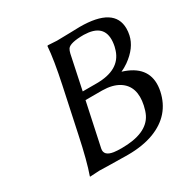

<svg xmlns="http://www.w3.org/2000/svg" viewBox="-149 -786 914 926"><g transform="rotate(-30 308.0 -322.5)"><path d="M308.6 -559.1 269 -371.1H346.7Q475.1 -371.1 504.9 -461.9Q507.8 -471.7 510.3 -481Q533.2 -589.4 435.5 -603Q422.9 -604.5 409.7 -605Q333.5 -605 317.9 -583Q312 -573.7 308.6 -559.1ZM259.8 -328.1 208.5 -87.9Q200.7 -50.3 252.4 -42.5Q270 -40 295.4 -40Q435.5 -40 474.6 -117.7Q484.4 -137.7 490.2 -165Q511.2 -263.2 445.3 -305.2Q409.2 -327.6 352.5 -328.1ZM284.2 -645Q311.5 -645 359.4 -646.5Q396 -647.9 411.6 -647.9Q603.5 -647.9 603.5 -528.3Q603.5 -511.2 599.6 -493.2Q586.4 -430.7 518.1 -382.3Q498.5 -368.7 478.5 -359.9Q604.5 -321.3 597.2 -212.4Q596.2 -198.2 593.3 -184.1Q567.9 -65.4 450.2 -20.5Q388.2 2.9 305.2 2.9Q256.8 2.9 210.4 1.5Q175.3 0 147 0L94.2 2.9V0Q118.7 -68.4 146.5 -200.2L198.7 -444.8Q226.1 -573.7 231 -645L233.9 -647.9Q235.8 -647.9 284.2 -645Z"/></g></svg>

Font: Linux Biolinum Slanted O
Style: Slanted
Weight: 400
Designer: Philipp H. Poll
Foundry: Philipp H. Poll
Version: Version 1.0.4